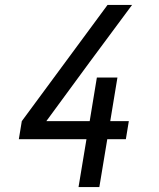

<svg xmlns="http://www.w3.org/2000/svg" viewBox="-20 -755 640 775"><path d="M297 0 329 -193H56L68 -266L414 -735H513Q426 -618 339.5 -501Q253 -384 167 -266H342L371 -442H454L425 -266H500L488 -193H413L381 0Z"/></svg>

Font: Iosevka Curly Extended Oblique
Style: Regular
Weight: 400
Width: 7
Italic angle: -9°
Monospace: yes
Designer: Belleve Invis
Foundry: Belleve Invis
Version: Version 11.1.0; ttfautohint (v1.8.3)